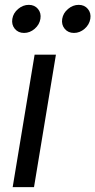

<svg xmlns="http://www.w3.org/2000/svg" viewBox="-20 -771 393 791"><path d="M32.2 0 122.6 -545.9H210.4L120.1 0ZM284.7 -635.3Q260.7 -635.3 246.6 -652.3Q232.4 -669.4 236.3 -693.4Q240.2 -717.3 260.3 -734.1Q280.3 -751 304.2 -751Q328.1 -751 342 -734.1Q356 -717.3 352.1 -693.4Q348.1 -669.4 328.4 -652.3Q308.6 -635.3 284.7 -635.3ZM79.1 -635.3Q55.2 -635.3 41 -652.3Q26.9 -669.4 30.8 -693.4Q34.7 -717.3 54.7 -734.1Q74.7 -751 98.6 -751Q122.6 -751 136.5 -734.1Q150.4 -717.3 146.5 -693.4Q142.6 -669.4 122.8 -652.3Q103 -635.3 79.1 -635.3Z"/></svg>

Font: Inter
Style: Italic
Weight: 400
Italic angle: -9.3988°
Designer: Rasmus Andersson
Foundry: rsms
Version: Version 4.001;git-66647c0bb